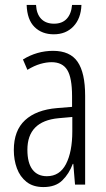

<svg xmlns="http://www.w3.org/2000/svg" viewBox="-20 -748 431 778"><path d="M195 -542Q264 -542 294.5 -497.5Q325 -453 325 -360V0H284L277 -84H275Q260 -44 232.5 -17Q205 10 156 10Q114 10 87.5 -11Q61 -32 48.5 -66Q36 -100 36 -140Q36 -219 81.5 -261Q127 -303 211 -310L272 -315V-358Q272 -433 252.5 -464.5Q233 -496 189 -496Q168 -496 143.5 -489Q119 -482 91 -465L73 -507Q130 -542 195 -542ZM217 -269Q91 -257 91 -141Q91 -88 111.5 -61Q132 -34 170 -34Q222 -34 247.5 -83.5Q273 -133 273 -216V-274ZM310 -728Q308 -673 277.5 -641Q247 -609 198 -609Q150 -609 120 -638.5Q90 -668 88 -728H126Q128 -691 147 -671.5Q166 -652 199 -652Q232 -652 250.5 -672Q269 -692 272 -728Z"/></svg>

Font: Noto Sans Malayalam ExtraCondensed Light
Style: Regular
Weight: 300
Width: 2
Designer: Jelle Bosma - Monotype Design Team
Foundry: Monotype Imaging Inc.
Version: Version 2.104; ttfautohint (v1.8.4.7-5d5b)